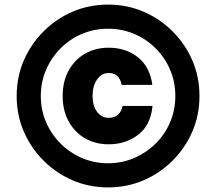

<svg xmlns="http://www.w3.org/2000/svg" viewBox="-20 -705 940 835"><path d="M450 110Q367.5 110 295.8 79.2Q224.2 48.3 169.2 -6.7Q114.2 -61.7 83.3 -133.3Q52.5 -205 52.5 -287.5Q52.5 -370 83.3 -441.7Q114.2 -513.3 169.2 -568.3Q224.2 -623.3 295.8 -654.2Q367.5 -685 450 -685Q532.5 -685 604.2 -654.2Q675.8 -623.3 730.8 -568.3Q785.8 -513.3 816.7 -441.7Q847.5 -370 847.5 -287.5Q847.5 -205 816.7 -133.3Q785.8 -61.7 730.8 -6.7Q675.8 48.3 604.2 79.2Q532.5 110 450 110ZM450 5Q510.8 5 563.8 -17.9Q616.7 -40.8 657.1 -80.8Q697.5 -120.8 720 -173.8Q742.5 -226.7 742.5 -287.5Q742.5 -348.3 720 -401.2Q697.5 -454.2 657.1 -494.6Q616.7 -535 563.8 -557.5Q510.8 -580 450 -580Q389.2 -580 336.2 -557.5Q283.3 -535 243.3 -494.6Q203.3 -454.2 180.4 -401.2Q157.5 -348.3 157.5 -287.5Q157.5 -226.7 180.4 -173.8Q203.3 -120.8 243.3 -80.8Q283.3 -40.8 336.2 -17.9Q389.2 5 450 5ZM452.5 -77.5Q395 -77.5 350 -103.3Q305 -129.2 278.8 -176.7Q252.5 -224.2 252.5 -287.5Q252.5 -351.7 278.8 -398.8Q305 -445.8 350 -471.7Q395 -497.5 452.5 -497.5Q528.3 -497.5 580.4 -455.4Q632.5 -413.3 642.5 -335.8H509.2Q499.2 -387.5 452.5 -387.5Q421.7 -387.5 402.1 -359.2Q382.5 -330.8 382.5 -287.5Q382.5 -245 402.1 -218.8Q421.7 -192.5 452.5 -192.5Q501.7 -192.5 513.3 -244.2H643.3Q635 -160 580.8 -118.8Q526.7 -77.5 452.5 -77.5Z"/></svg>

Font: Funnel Sans ExtraBold
Style: Regular
Weight: 800
Version: Version 1.000; Beta; Release 5; Build 24; ttfautohint (v1.8.